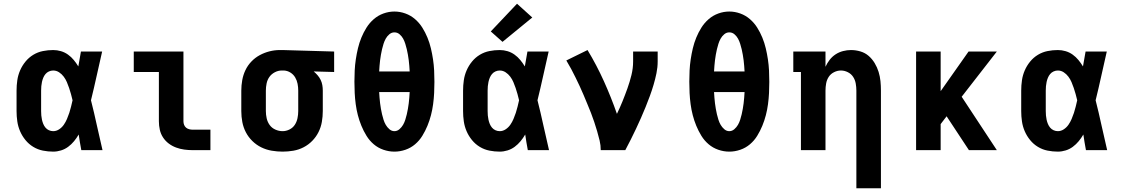

<svg xmlns="http://www.w3.org/2000/svg" viewBox="-20 -807 6040 1032"><path d="M266 8Q238 8 210.5 2.5Q183 -3 159 -17.5Q135 -32 117 -54Q99 -76 88 -101.5Q77 -127 73 -154.5Q69 -182 69 -210V-320Q69 -348 73 -375.5Q77 -403 88 -428.5Q99 -454 117 -476Q135 -498 159 -512.5Q183 -527 210.5 -532.5Q238 -538 266 -538Q287 -538 307.5 -532Q328 -526 345.5 -513.5Q363 -501 376.5 -484.5Q390 -468 401 -450Q405 -470 408 -490Q411 -510 415 -530H529Q514 -465 499.5 -399Q485 -333 469 -268Q486 -201 500.5 -134Q515 -67 531 0H417Q413 -21 409.5 -42Q406 -63 403 -84Q392 -65 378 -48Q364 -31 346.5 -18Q329 -5 308 1.5Q287 8 266 8ZM266 -102Q283 -102 298 -112Q313 -122 323 -136.5Q333 -151 340 -167.5Q347 -184 352.5 -200.5Q358 -217 362 -234Q366 -251 370 -268Q366 -285 361.5 -301.5Q357 -318 351.5 -334Q346 -350 339.5 -365.5Q333 -381 322.5 -395Q312 -409 297.5 -418.5Q283 -428 266 -428Q254 -428 243 -423Q232 -418 224.5 -409Q217 -400 212.5 -389Q208 -378 205.5 -366.5Q203 -355 202 -343.5Q201 -332 201 -320V-210Q201 -198 202 -186.5Q203 -175 205.5 -163.5Q208 -152 212.5 -141Q217 -130 224.5 -121Q232 -112 243 -107Q254 -102 266 -102Z M1015 0Q993 0 970.5 -3Q948 -6 926.5 -14Q905 -22 887 -35.5Q869 -49 856.5 -68Q844 -87 839 -109.5Q834 -132 834 -155V-420H699V-530H966V-155Q966 -145 969.5 -136Q973 -127 980 -121Q987 -115 996.5 -112.5Q1006 -110 1015 -110H1111V0Z M1499 8Q1470 8 1440.5 3Q1411 -2 1384.5 -15Q1358 -28 1336.5 -49Q1315 -70 1301.5 -96Q1288 -122 1282.5 -151Q1277 -180 1277 -210V-320Q1277 -348 1282 -376Q1287 -404 1299 -429.5Q1311 -455 1331 -476Q1351 -497 1376 -510.5Q1401 -524 1428.5 -531Q1456 -538 1484 -538Q1488 -538 1492 -538Q1496 -538 1500 -538L1776 -530V-420L1666 -423Q1677 -414 1687 -402.5Q1697 -391 1703.5 -377.5Q1710 -364 1712.5 -349.5Q1715 -335 1715 -320V-210Q1715 -181 1710 -152Q1705 -123 1692 -97Q1679 -71 1658.5 -50Q1638 -29 1612 -15.5Q1586 -2 1557 3Q1528 8 1499 8ZM1499 -102Q1518 -102 1536 -111Q1554 -120 1564.5 -136Q1575 -152 1579 -171.5Q1583 -191 1583 -210V-320Q1583 -338 1579.5 -356.5Q1576 -375 1566.5 -391Q1557 -407 1541 -417Q1525 -427 1506 -428H1500Q1499 -428 1497.5 -428Q1496 -428 1494 -428Q1475 -428 1457 -418.5Q1439 -409 1428 -393.5Q1417 -378 1413 -358.5Q1409 -339 1409 -320V-210Q1409 -190 1413.5 -170.5Q1418 -151 1429.5 -135Q1441 -119 1460 -110.5Q1479 -102 1499 -102Z M2100 8Q2070 8 2041 -2Q2012 -12 1989 -31.5Q1966 -51 1950 -77Q1934 -103 1922.5 -131Q1911 -159 1903.5 -188Q1896 -217 1892 -247Q1888 -277 1886.5 -307Q1885 -337 1885 -368Q1885 -398 1886.5 -428Q1888 -458 1892.5 -488Q1897 -518 1904 -547.5Q1911 -577 1922.5 -605Q1934 -633 1950 -658.5Q1966 -684 1989 -704Q2012 -724 2041 -734.5Q2070 -745 2100 -745Q2130 -745 2159 -734.5Q2188 -724 2211 -704Q2234 -684 2250 -658.5Q2266 -633 2277.5 -605Q2289 -577 2296 -547.5Q2303 -518 2307.5 -488Q2312 -458 2313.5 -428Q2315 -398 2315 -367Q2315 -337 2313.5 -307Q2312 -277 2308 -247Q2304 -217 2296.5 -188Q2289 -159 2277.5 -131Q2266 -103 2250 -77Q2234 -51 2211 -31.5Q2188 -12 2159 -2Q2130 8 2100 8ZM2018 -423H2182Q2181 -438 2180 -453Q2179 -468 2177 -483Q2175 -498 2172.5 -513Q2170 -528 2166.5 -542.5Q2163 -557 2158.5 -571.5Q2154 -586 2147 -599Q2140 -612 2128 -622.5Q2116 -633 2100 -633Q2085 -633 2073 -623Q2061 -613 2053.5 -599.5Q2046 -586 2041.5 -571.5Q2037 -557 2033.5 -542.5Q2030 -528 2027.5 -513Q2025 -498 2023 -483Q2021 -468 2020 -453Q2019 -438 2018 -423ZM2100 -102Q2115 -102 2127 -112.5Q2139 -123 2146.5 -136Q2154 -149 2158.5 -163.5Q2163 -178 2166.5 -192.5Q2170 -207 2172.5 -222Q2175 -237 2177 -252Q2179 -267 2180 -282Q2181 -297 2182 -312H2018Q2019 -297 2020 -282Q2021 -267 2023 -252Q2025 -237 2027.5 -222Q2030 -207 2033.5 -192.5Q2037 -178 2041.5 -163.5Q2046 -149 2053.5 -136Q2061 -123 2073 -112.5Q2085 -102 2100 -102Z M2666 8Q2638 8 2610.5 2.5Q2583 -3 2559 -17.5Q2535 -32 2517 -54Q2499 -76 2488 -101.5Q2477 -127 2473 -154.5Q2469 -182 2469 -210V-320Q2469 -348 2473 -375.5Q2477 -403 2488 -428.5Q2499 -454 2517 -476Q2535 -498 2559 -512.5Q2583 -527 2610.5 -532.5Q2638 -538 2666 -538Q2687 -538 2707.5 -532Q2728 -526 2745.5 -513.5Q2763 -501 2776.5 -484.5Q2790 -468 2801 -450Q2805 -470 2808 -490Q2811 -510 2815 -530H2929Q2914 -465 2899.5 -399Q2885 -333 2869 -268Q2886 -201 2900.5 -134Q2915 -67 2931 0H2817Q2813 -21 2809.5 -42Q2806 -63 2803 -84Q2792 -65 2778 -48Q2764 -31 2746.5 -18Q2729 -5 2708 1.5Q2687 8 2666 8ZM2666 -102Q2683 -102 2698 -112Q2713 -122 2723 -136.5Q2733 -151 2740 -167.5Q2747 -184 2752.5 -200.5Q2758 -217 2762 -234Q2766 -251 2770 -268Q2766 -285 2761.5 -301.5Q2757 -318 2751.5 -334Q2746 -350 2739.5 -365.5Q2733 -381 2722.5 -395Q2712 -409 2697.5 -418.5Q2683 -428 2666 -428Q2654 -428 2643 -423Q2632 -418 2624.5 -409Q2617 -400 2612.5 -389Q2608 -378 2605.5 -366.5Q2603 -355 2602 -343.5Q2601 -332 2601 -320V-210Q2601 -198 2602 -186.5Q2603 -175 2605.5 -163.5Q2608 -152 2612.5 -141Q2617 -130 2624.5 -121Q2632 -112 2643 -107Q2654 -102 2666 -102ZM2681 -582 2618 -638 2759 -787 2841 -713Z M3209 0Q3209 -26 3203 -51.5Q3197 -77 3189.5 -102Q3182 -127 3174 -151.5Q3166 -176 3156.5 -200Q3147 -224 3137 -248Q3127 -272 3117 -296Q3107 -320 3096 -343.5Q3085 -367 3073.5 -390.5Q3062 -414 3050 -436.5Q3038 -459 3024 -482L3138 -538Q3187 -457 3226 -370.5Q3265 -284 3296 -195Q3312 -228 3326 -262.5Q3340 -297 3352.5 -332Q3365 -367 3374 -403.5Q3383 -440 3383 -477V-530H3515V-477Q3515 -445 3508.5 -413.5Q3502 -382 3493 -351.5Q3484 -321 3473 -291Q3462 -261 3450 -231.5Q3438 -202 3425 -172.5Q3412 -143 3398.5 -114.5Q3385 -86 3370.5 -57Q3356 -28 3341 0Z M3900 8Q3870 8 3841 -2Q3812 -12 3789 -31.5Q3766 -51 3750 -77Q3734 -103 3722.5 -131Q3711 -159 3703.5 -188Q3696 -217 3692 -247Q3688 -277 3686.5 -307Q3685 -337 3685 -368Q3685 -398 3686.5 -428Q3688 -458 3692.5 -488Q3697 -518 3704 -547.5Q3711 -577 3722.5 -605Q3734 -633 3750 -658.5Q3766 -684 3789 -704Q3812 -724 3841 -734.5Q3870 -745 3900 -745Q3930 -745 3959 -734.5Q3988 -724 4011 -704Q4034 -684 4050 -658.5Q4066 -633 4077.5 -605Q4089 -577 4096 -547.5Q4103 -518 4107.5 -488Q4112 -458 4113.5 -428Q4115 -398 4115 -367Q4115 -337 4113.5 -307Q4112 -277 4108 -247Q4104 -217 4096.5 -188Q4089 -159 4077.5 -131Q4066 -103 4050 -77Q4034 -51 4011 -31.5Q3988 -12 3959 -2Q3930 8 3900 8ZM3818 -423H3982Q3981 -438 3980 -453Q3979 -468 3977 -483Q3975 -498 3972.5 -513Q3970 -528 3966.5 -542.5Q3963 -557 3958.5 -571.5Q3954 -586 3947 -599Q3940 -612 3928 -622.5Q3916 -633 3900 -633Q3885 -633 3873 -623Q3861 -613 3853.5 -599.5Q3846 -586 3841.5 -571.5Q3837 -557 3833.5 -542.5Q3830 -528 3827.5 -513Q3825 -498 3823 -483Q3821 -468 3820 -453Q3819 -438 3818 -423ZM3900 -102Q3915 -102 3927 -112.5Q3939 -123 3946.5 -136Q3954 -149 3958.5 -163.5Q3963 -178 3966.5 -192.5Q3970 -207 3972.5 -222Q3975 -237 3977 -252Q3979 -267 3980 -282Q3981 -297 3982 -312H3818Q3819 -297 3820 -282Q3821 -267 3823 -252Q3825 -237 3827.5 -222Q3830 -207 3833.5 -192.5Q3837 -178 3841.5 -163.5Q3846 -149 3853.5 -136Q3861 -123 3873 -112.5Q3885 -102 3900 -102Z M4583 205V-320Q4583 -339 4579.5 -358.5Q4576 -378 4565.5 -394Q4555 -410 4537 -419Q4519 -428 4500 -428Q4481 -428 4463 -419Q4445 -410 4434.5 -394Q4424 -378 4420.5 -358.5Q4417 -339 4417 -320V0H4285V-420H4244V-530H4417V-448Q4426 -468 4439.5 -485.5Q4453 -503 4471.5 -515Q4490 -527 4511.5 -532.5Q4533 -538 4554 -538Q4580 -538 4605 -530.5Q4630 -523 4649 -506.5Q4668 -490 4681.5 -467.5Q4695 -445 4702.5 -420.5Q4710 -396 4712.5 -371Q4715 -346 4715 -320V205Z M4904 0V-530H5036V-317L5186 -530H5338L5149 -287L5338 0H5188L5068 -182L5036 -140V0Z M5666 8Q5638 8 5610.5 2.5Q5583 -3 5559 -17.5Q5535 -32 5517 -54Q5499 -76 5488 -101.5Q5477 -127 5473 -154.5Q5469 -182 5469 -210V-320Q5469 -348 5473 -375.5Q5477 -403 5488 -428.5Q5499 -454 5517 -476Q5535 -498 5559 -512.5Q5583 -527 5610.5 -532.5Q5638 -538 5666 -538Q5687 -538 5707.5 -532Q5728 -526 5745.5 -513.5Q5763 -501 5776.5 -484.5Q5790 -468 5801 -450Q5805 -470 5808 -490Q5811 -510 5815 -530H5929Q5914 -465 5899.5 -399Q5885 -333 5869 -268Q5886 -201 5900.5 -134Q5915 -67 5931 0H5817Q5813 -21 5809.5 -42Q5806 -63 5803 -84Q5792 -65 5778 -48Q5764 -31 5746.5 -18Q5729 -5 5708 1.5Q5687 8 5666 8ZM5666 -102Q5683 -102 5698 -112Q5713 -122 5723 -136.5Q5733 -151 5740 -167.5Q5747 -184 5752.5 -200.5Q5758 -217 5762 -234Q5766 -251 5770 -268Q5766 -285 5761.5 -301.5Q5757 -318 5751.5 -334Q5746 -350 5739.5 -365.5Q5733 -381 5722.5 -395Q5712 -409 5697.5 -418.5Q5683 -428 5666 -428Q5654 -428 5643 -423Q5632 -418 5624.5 -409Q5617 -400 5612.5 -389Q5608 -378 5605.5 -366.5Q5603 -355 5602 -343.5Q5601 -332 5601 -320V-210Q5601 -198 5602 -186.5Q5603 -175 5605.5 -163.5Q5608 -152 5612.5 -141Q5617 -130 5624.5 -121Q5632 -112 5643 -107Q5654 -102 5666 -102Z"/></svg>

Font: Iosevka Slab XBdEx
Style: Regular
Weight: 800
Width: 7
Monospace: yes
Designer: Belleve Invis
Foundry: Belleve Invis
Version: Version 11.1.0; ttfautohint (v1.8.3)